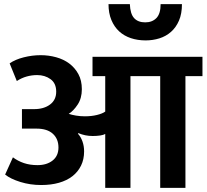

<svg xmlns="http://www.w3.org/2000/svg" viewBox="-20 -916 1007 936"><path d="M867 -896Q867 -849 852.5 -815.5Q838 -782 813.5 -760.5Q789 -739 757 -729Q725 -719 690 -719Q651 -719 618 -730Q585 -741 561 -763Q537 -785 523 -818.5Q509 -852 509 -896H613Q615 -848 634 -827.5Q653 -807 688 -807Q722 -807 742.5 -828Q763 -849 763 -896ZM27 -607Q54 -626 95.5 -636.5Q137 -647 178 -647Q217 -647 253.5 -637Q290 -627 317.5 -606.5Q345 -586 362 -555Q379 -524 379 -481Q379 -437 358.5 -406Q338 -375 315 -361Q330 -356 350.5 -352.5Q371 -349 394 -349Q426 -349 452.5 -355.5Q479 -362 493 -372V-545H431V-639H967V-545H884V0H761V-545H616V0H493V-263Q485 -258 468.5 -255.5Q452 -253 432 -253Q413 -253 396 -256.5Q379 -260 362 -267L360 -264Q374 -249 382 -226.5Q390 -204 390 -178Q390 -139 375 -108.5Q360 -78 333 -57Q306 -36 267.5 -25Q229 -14 181 -14Q127 -14 79 -29Q31 -44 5 -65L43 -149Q67 -131 96.5 -121Q126 -111 163 -111Q208 -111 236.5 -133.5Q265 -156 265 -197Q265 -239 237.5 -264Q210 -289 158 -289H87V-384H146Q194 -384 224 -406.5Q254 -429 254 -469Q254 -510 226.5 -530Q199 -550 161 -550Q135 -550 110 -543Q85 -536 62 -521Z"/></svg>

Font: Ek Mukta
Style: Bold
Weight: 700
Designer: Girish Dalvi and Yashodeep Gholap
Foundry: Ek Type
Version: Version 2.538;PS 1.002;hotconv 16.6.51;makeotf.lib2.5.65220;